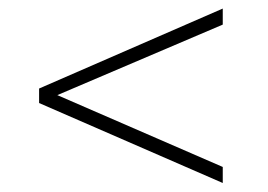

<svg xmlns="http://www.w3.org/2000/svg" viewBox="-20 -474 610 437"><path d="M487 -94V-57.5L69 -239.5V-272.5L487 -454.5V-418L110.5 -257.5Z"/></svg>

Font: Newsreader Caption ExtraLight
Style: Regular
Weight: 275
Designer: Hugues Gentile
Foundry: Production Type
Version: Version 1.001